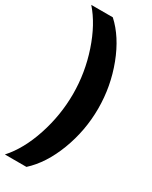

<svg xmlns="http://www.w3.org/2000/svg" viewBox="-244 -846 847 1067"><g transform="rotate(30 179.5 -313.0)"><path d="M137.2 -793Q220.7 -717.3 270.8 -585.9Q320.8 -454.6 320.8 -313Q320.8 -171.4 270.8 -40Q220.7 91.3 137.2 167H-1Q72.8 85.4 116 -45.7Q159.2 -176.8 159.2 -313Q159.2 -449.7 115.2 -580.3Q71.3 -710.9 -1 -793Z"/></g></svg>

Font: Hubot Sans Expanded
Style: Bold
Weight: 700
Width: 7
Designer: Deni Anggara
Foundry: GitHub
Version: Version 1.001;gftools[0.9.31]